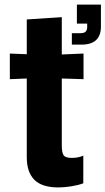

<svg xmlns="http://www.w3.org/2000/svg" viewBox="-20 -810 461 839"><path d="M294 -615V-665H331Q348 -665 354.5 -672Q361 -679 361 -692V-707H316V-790H421V-694Q421 -615 336 -615ZM235 9Q163 9 130 -24.5Q97 -58 97 -123V-467L23 -464V-576L97 -573V-725L250 -735V-572L345 -576V-464L250 -467V-175Q250 -143 258 -131.5Q266 -120 294 -120Q310 -120 323 -123Q336 -126 344 -130V-9Q323 -1 292.5 4Q262 9 235 9Z"/></svg>

Font: BDO Grotesk
Style: Bold
Weight: 700
Designer: Deni Anggara
Foundry: Lokal Container
Version: Version 2.000